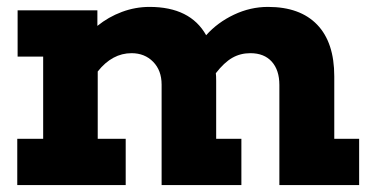

<svg xmlns="http://www.w3.org/2000/svg" viewBox="-20 -536 1064 556"><path d="M1020 -134V0H789V-290Q789 -333 767 -357.5Q745 -382 705 -382Q676 -382 652.5 -368.5Q629 -355 605 -324Q606 -317 606 -302V-134H679V0H448V-291Q448 -332 423.5 -357Q399 -382 361 -382Q305 -382 263 -329V-134H344V0H30V-134H105V-372H31V-506H262V-461Q294 -487 333 -501.5Q372 -516 413 -516Q531 -516 577 -434Q610 -471 657.5 -493.5Q705 -516 756 -516Q849 -516 898.5 -464.5Q948 -413 948 -315V-134Z"/></svg>

Font: Arvo
Style: Bold
Weight: 700
Designer: Anton Koovit (Cyrillic Expansion: Cyreal)
Foundry: Anton Koovit, Yassin Baggar
Version: Version 3.000